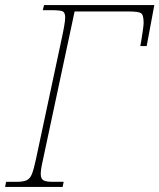

<svg xmlns="http://www.w3.org/2000/svg" viewBox="-33 -734 626 754"><path d="M-13 0 -9 -20H33Q58 -20 71.5 -26Q85 -32 92.5 -51Q100 -70 108 -108L208 -576Q215 -608 219 -631Q223 -654 223 -665Q223 -684 214 -689Q205 -694 170 -694H135L140 -714H573L543 -553H518Q520 -563 523 -581.5Q526 -600 528.5 -618Q531 -636 531 -645Q531 -676 520.5 -682.5Q510 -689 471 -689H260L136 -108Q127 -69 127 -51Q127 -32 137.5 -26Q148 -20 173 -20H217L213 0Z"/></svg>

Font: Noto Serif Thin
Style: Italic
Weight: 100
Italic angle: -12°
Designer: Monotype Design Team
Foundry: Monotype Imaging Inc.
Version: Version 2.014; ttfautohint (v1.8.4.7-5d5b)